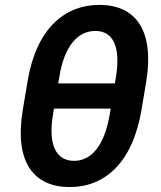

<svg xmlns="http://www.w3.org/2000/svg" viewBox="-20 -750 656 780"><path d="M555 -305 573.9 -417.3C608.7 -631.4 527.7 -730.1 384.2 -730.1C240.1 -730.1 126.4 -631 91.6 -417.3L72.8 -305C36.6 -89.5 118.6 9.9 263.1 9.9C406.6 9.9 519.2 -89.5 555 -305ZM195.7 -287.3 199.2 -308.9H429.7L426.1 -287.3C404.1 -155.5 349.8 -96.6 280.9 -96.6C208.5 -96.6 174 -160.2 195.7 -287.3ZM216.3 -411.2 220.9 -436.8C240.8 -561.8 295.1 -624.3 367.2 -624.3C436.4 -624.3 471.6 -565.7 451 -436.8L446.7 -411.2Z"/></svg>

Font: Margiela Sans Semi Bold
Style: Italic
Weight: 600
Italic angle: -9.39999°
Designer: Stefan Endress, Andreas Faust
Version: Version 1.100;FEAKit 1.0